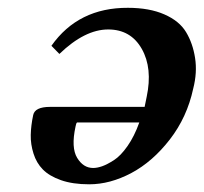

<svg xmlns="http://www.w3.org/2000/svg" viewBox="-20 -463 524 494"><path d="M338.4 -147.9H178.2Q175.8 -146 174.3 -137.2Q162.6 -83 178.5 -56.9Q194.3 -30.8 219.7 -30.8Q230 -30.8 242.7 -35.2Q255.4 -39.6 272.9 -50.8Q290.5 -62 308.1 -87.2Q325.7 -112.3 338.4 -147.9ZM132.8 -324.2 112.3 -345.2Q181.6 -443.4 309.1 -442.9Q364.3 -442.9 402.8 -426Q441.4 -409.2 458.7 -380.4Q476.1 -351.6 481.9 -314Q487.8 -276.4 477.1 -234.9Q461.4 -161.6 417 -104.2Q372.6 -46.9 317.9 -17.8Q263.2 11.2 209.5 11.2Q167 11.2 136.7 0.5Q106.4 -10.3 90.1 -27.1Q73.7 -43.9 66.2 -67.9Q58.6 -91.8 59.1 -115.7Q59.6 -139.6 65.4 -167Q69.8 -188 108.9 -188H352.1Q355 -201.7 357.4 -213.9Q373 -287.6 344.7 -337.4Q316.4 -387.2 258.3 -387.2Q198.2 -387.2 132.8 -324.2Z"/></svg>

Font: Linux Libertine Slanted
Style: Semibold Slanted
Weight: 600
Designer: Philipp H. Poll
Foundry: Philipp H. Poll
Version: Version 5.1.1